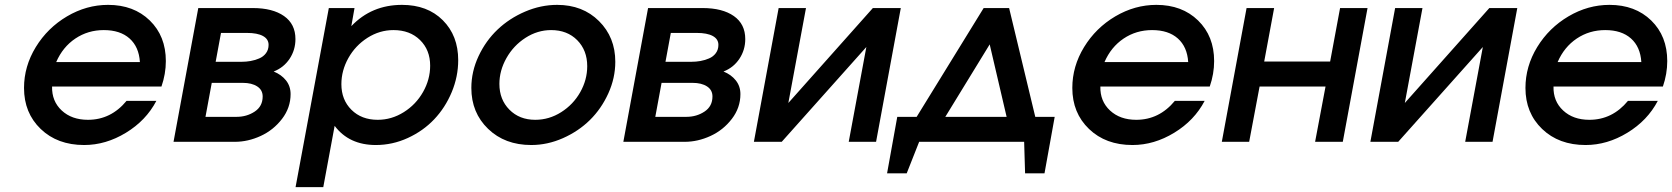

<svg xmlns="http://www.w3.org/2000/svg" viewBox="-20 -585 6897 792"><path d="M502 -168.9H625Q582.5 -87.9 499.5 -37.4Q416.5 13.2 327.1 13.2Q216.8 13.2 147.9 -53Q79.1 -119.1 79.1 -222.2Q79.1 -311.5 127.7 -390.9Q176.3 -470.2 256.6 -517.6Q336.9 -564.9 425.8 -564.9Q531.7 -564.9 597.9 -500.5Q664.1 -436 664.1 -333Q664.1 -280.3 646 -228H194.8Q193.4 -167.5 234.6 -129.2Q275.9 -90.8 342.8 -90.8Q437.5 -90.8 502 -168.9ZM211.9 -329.1H557.1Q553.2 -391.6 514.4 -426.3Q475.6 -460.9 408.2 -460.9Q342.8 -460.9 290.8 -426Q238.8 -391.1 211.9 -329.1Z M695.8 0 797.9 -551.8H1022.5Q1104.5 -551.8 1151.6 -518.8Q1198.7 -485.8 1198.7 -423.8Q1198.7 -378.9 1174.6 -342.5Q1150.4 -306.2 1108.9 -290Q1140.6 -277.3 1159.7 -253.4Q1178.7 -229.5 1178.7 -196.8Q1178.7 -140.6 1143.3 -94.5Q1107.9 -48.3 1055.4 -24.2Q1002.9 0 948.7 0ZM827.6 -103H955.6Q998 -103 1030.8 -124.8Q1063.5 -146.5 1063.5 -187Q1063.5 -213.9 1041 -228.5Q1018.6 -243.2 981.4 -243.2H853.5ZM869.6 -330.1H976.6Q995.6 -330.1 1013.4 -333.3Q1031.2 -336.4 1048.8 -343.8Q1066.4 -351.1 1077.1 -365.5Q1087.9 -379.9 1087.9 -399.9Q1087.9 -423.8 1064.7 -436.5Q1041.5 -449.2 998.5 -449.2H891.6Z M1199.2 187 1336.4 -551.8H1442.4L1429.2 -477.1Q1512.7 -564.9 1638.2 -564.9Q1743.2 -564.9 1806.6 -501.5Q1870.1 -438 1870.1 -336.9Q1870.1 -269 1843.3 -204.8Q1816.4 -140.6 1771 -92.8Q1725.6 -44.9 1662.4 -15.9Q1599.1 13.2 1530.3 13.2Q1419.9 13.2 1360.4 -65.9L1313.5 187ZM1388.2 -237.8Q1388.2 -173.3 1429.7 -132.1Q1471.2 -90.8 1538.1 -90.8Q1595.2 -90.8 1645.5 -122.3Q1695.8 -153.8 1725.1 -205.6Q1754.4 -257.3 1754.4 -314Q1754.4 -378.9 1712.6 -419.9Q1670.9 -460.9 1603 -460.9Q1545.9 -460.9 1495.8 -429Q1445.8 -397 1417 -345.5Q1388.2 -293.9 1388.2 -237.8Z M1924.3 -222.2Q1924.3 -290 1954.1 -353.5Q1983.9 -417 2032.5 -463.1Q2081.1 -509.3 2146 -537.1Q2210.9 -564.9 2278.3 -564.9Q2383.8 -564.9 2450.9 -498Q2518.1 -431.2 2518.1 -330.1Q2518.1 -263.2 2489.3 -199.7Q2460.4 -136.2 2413.3 -89.8Q2366.2 -43.5 2302.2 -15.1Q2238.3 13.2 2171.4 13.2Q2062.5 13.2 1993.4 -53.5Q1924.3 -120.1 1924.3 -222.2ZM2040 -238.8Q2040 -174.3 2081.3 -132.6Q2122.6 -90.8 2188 -90.8Q2245.1 -90.8 2294.9 -122.3Q2344.7 -153.8 2373.5 -204.8Q2402.3 -255.9 2402.3 -312Q2402.3 -377.4 2361.1 -419.2Q2319.8 -460.9 2253.4 -460.9Q2197.3 -460.9 2147.7 -429Q2098.1 -397 2069.1 -345.5Q2040 -293.9 2040 -238.8Z M2551.3 0 2653.3 -551.8H2877.9Q2960 -551.8 3007.1 -518.8Q3054.2 -485.8 3054.2 -423.8Q3054.2 -378.9 3030 -342.5Q3005.9 -306.2 2964.4 -290Q2996.1 -277.3 3015.1 -253.4Q3034.2 -229.5 3034.2 -196.8Q3034.2 -140.6 2998.8 -94.5Q2963.4 -48.3 2910.9 -24.2Q2858.4 0 2804.2 0ZM2683.1 -103H2811Q2853.5 -103 2886.2 -124.8Q2918.9 -146.5 2918.9 -187Q2918.9 -213.9 2896.5 -228.5Q2874 -243.2 2836.9 -243.2H2709ZM2725.1 -330.1H2832Q2851.1 -330.1 2868.9 -333.3Q2886.7 -336.4 2904.3 -343.8Q2921.9 -351.1 2932.6 -365.5Q2943.4 -379.9 2943.4 -399.9Q2943.4 -423.8 2920.2 -436.5Q2897 -449.2 2854 -449.2H2747.1Z M3089.8 0 3191.9 -551.8H3304.7L3231.9 -160.2L3580.6 -551.8H3695.8L3593.8 0H3481L3553.7 -391.1L3204.6 0Z M3639.2 129.9 3681.2 -103H3761.2L4037.6 -551.8H4142.6L4250.5 -103H4330.6L4288.6 129.9H4208.5L4204.6 0H3771.5L3720.2 129.9ZM3879.4 -103H4132.3L4062.5 -401.9Z M4826.2 -168.9H4949.2Q4906.7 -87.9 4823.7 -37.4Q4740.7 13.2 4651.4 13.2Q4541 13.2 4472.2 -53Q4403.3 -119.1 4403.3 -222.2Q4403.3 -311.5 4451.9 -390.9Q4500.5 -470.2 4580.8 -517.6Q4661.1 -564.9 4750 -564.9Q4856 -564.9 4922.1 -500.5Q4988.3 -436 4988.3 -333Q4988.3 -280.3 4970.2 -228H4519Q4517.6 -167.5 4558.8 -129.2Q4600.1 -90.8 4667 -90.8Q4761.7 -90.8 4826.2 -168.9ZM4536.1 -329.1H4881.3Q4877.4 -391.6 4838.6 -426.3Q4799.8 -460.9 4732.4 -460.9Q4667 -460.9 4615 -426Q4563 -391.1 4536.1 -329.1Z M5020 0 5122.1 -551.8H5235.8L5194.8 -331.1H5466.8L5507.8 -551.8H5621.1L5519 0H5404.8L5447.8 -228H5175.8L5132.8 0Z M5632.8 0 5734.9 -551.8H5847.7L5774.9 -160.2L6123.5 -551.8H6238.8L6136.7 0H6023.9L6096.7 -391.1L5747.6 0Z M6695.3 -168.9H6818.4Q6775.9 -87.9 6692.9 -37.4Q6609.9 13.2 6520.5 13.2Q6410.2 13.2 6341.3 -53Q6272.5 -119.1 6272.5 -222.2Q6272.5 -311.5 6321 -390.9Q6369.6 -470.2 6450 -517.6Q6530.3 -564.9 6619.1 -564.9Q6725.1 -564.9 6791.3 -500.5Q6857.4 -436 6857.4 -333Q6857.4 -280.3 6839.4 -228H6388.2Q6386.7 -167.5 6428 -129.2Q6469.2 -90.8 6536.1 -90.8Q6630.9 -90.8 6695.3 -168.9ZM6405.3 -329.1H6750.5Q6746.6 -391.6 6707.8 -426.3Q6668.9 -460.9 6601.6 -460.9Q6536.1 -460.9 6484.1 -426Q6432.1 -391.1 6405.3 -329.1Z"/></svg>

Font: Involve SemiBold Oblique
Style: Italic
Weight: 600
Italic angle: -10.5°
Designer: Stefan Peev
Foundry: Context Ltd.
Version: Version 1.001